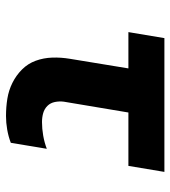

<svg xmlns="http://www.w3.org/2000/svg" viewBox="16 -576 568 640"><g transform="rotate(90 300.0 -256.0)"><path d="M367 8Q337 8 309 3.5Q281 -1 256 -13.5Q231 -26 211.5 -45.5Q192 -65 182.5 -91Q173 -117 172 -146Q171 -175 176 -205L208 -400H87L107 -520H553L533 -400H355L319 -185Q317 -170 320 -155Q323 -140 333 -130Q343 -120 357 -116Q371 -112 387 -112Q409 -112 432 -116Q455 -120 476 -128L456 -8Q435 0 412 4Q389 8 367 8Z"/></g></svg>

Font: Iosevka Heavy Extended Oblique
Style: Regular
Weight: 900
Width: 7
Italic angle: -9°
Monospace: yes
Designer: Belleve Invis
Foundry: Belleve Invis
Version: Version 32.5.0; ttfautohint (v1.8.4)